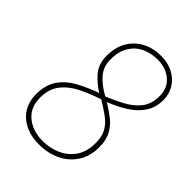

<svg xmlns="http://www.w3.org/2000/svg" viewBox="-211 -830 945 945"><g transform="rotate(45 261.5 -357.0)"><path d="M232 10Q147 10 96.5 -35Q46 -80 46 -156Q46 -220 75 -262Q104 -304 153 -331Q202 -358 262 -379Q220 -405 189 -441Q158 -477 158 -535Q158 -594 183 -636.5Q208 -679 251 -701.5Q294 -724 349 -724Q397 -724 433.5 -704.5Q470 -685 490 -652Q510 -619 510 -578Q510 -526 485 -488Q460 -450 417 -422.5Q374 -395 320 -374Q356 -352 385.5 -329Q415 -306 433 -273Q451 -240 451 -192Q451 -127 421 -81.5Q391 -36 341 -13Q291 10 232 10ZM295 -388Q344 -408 387 -431.5Q430 -455 456.5 -489.5Q483 -524 483 -578Q483 -635 444.5 -667Q406 -699 349 -699Q303 -699 265.5 -681Q228 -663 206 -626.5Q184 -590 184 -536Q184 -485 214 -450.5Q244 -416 295 -388ZM232 -15Q283 -15 326.5 -34.5Q370 -54 397 -93Q424 -132 424 -192Q424 -238 407.5 -267Q391 -296 361 -318Q331 -340 291 -364Q236 -346 185.5 -321.5Q135 -297 103.5 -257.5Q72 -218 72 -156Q72 -90 117 -52.5Q162 -15 232 -15Z"/></g></svg>

Font: Noto Sans Disp Thin
Style: Italic
Weight: 100
Italic angle: -12°
Designer: Monotype Design Team
Foundry: Monotype Imaging Inc.
Version: Version 2.000;GOOG;noto-source:20170915:90ef993387c0